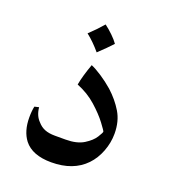

<svg xmlns="http://www.w3.org/2000/svg" viewBox="-106 -615 624 701"><g transform="rotate(20 206.5 -264.5)"><path d="M304 -44Q256 6 171 6Q97 6 65 -35Q40 -68 40 -121Q40 -146 44 -164L61 -168Q64 -136 83 -117Q95 -103 111 -96.5Q127 -90 151 -90H192Q236 -90 262.5 -106.5Q289 -123 300.5 -141.5Q312 -160 312 -164Q312 -167 292.5 -193Q273 -219 240.5 -248Q208 -277 165 -294Q171 -328 189 -378Q206 -371 230.5 -355Q255 -339 278 -319Q311 -289 332 -254Q353 -219 353 -171Q353 -136 340 -102Q327 -68 304 -44ZM242 -480Q222 -458 190 -428Q163 -460 135 -482Q161 -506 186 -535Q202 -523 217.5 -508Q233 -493 242 -480Z"/></g></svg>

Font: Mirza
Style: Regular
Weight: 400
Designer: Arabic design by Kourosh Beigpour, Latin design by Eduardo Tunni, engineering by Lasse Fister
Version: Version 1.000